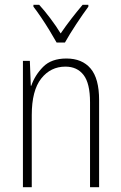

<svg xmlns="http://www.w3.org/2000/svg" viewBox="-20 -784 507 804"><path d="M258 -539Q324 -539 359.5 -497Q395 -455 395 -365V0H357V-356Q357 -435 330 -470Q303 -505 254 -505Q192 -505 152.5 -455Q113 -405 113 -302V0H76V-529H105L109 -425H111Q126 -469 160.5 -504Q195 -539 258 -539ZM217 -606Q204 -629 187 -657Q170 -685 152 -711.5Q134 -738 120 -756V-764H144Q166 -740 190.5 -707.5Q215 -675 234 -644Q256 -676 278 -704.5Q300 -733 326 -764H350V-756Q327 -725 299 -682.5Q271 -640 252 -606Z"/></svg>

Font: Noto Sans Lao Looped Condensed ExtraLight
Style: Regular
Weight: 200
Width: 3
Designer: Mark Frömberg, Ben Mitchell
Foundry: The Fontpad Ltd
Version: Version 1.002; ttfautohint (v1.8.4.7-5d5b)